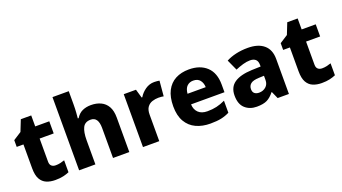

<svg xmlns="http://www.w3.org/2000/svg" viewBox="-60 -1312 3333 1873"><g transform="rotate(-20 1606.0 -375.0)"><path d="M321 -124Q346 -124 368.5 -129Q391 -134 414 -142V-18Q387 -6 352 2Q317 10 269 10Q218 10 178.5 -6.5Q139 -23 116.5 -63Q94 -103 94 -176V-423H24V-493L108 -547L154 -663H262V-549H408V-423H262V-182Q262 -153 278 -138.5Q294 -124 321 -124Z M687 -627Q687 -577 684 -537.5Q681 -498 679 -480H688Q714 -523 753.5 -541Q793 -559 843 -559Q900 -559 944.5 -538Q989 -517 1014 -473Q1039 -429 1039 -358V0H870V-311Q870 -426 792 -426Q732 -426 709.5 -380.5Q687 -335 687 -251V0H518V-760H687Z M1500 -559Q1513 -559 1529 -557.5Q1545 -556 1554 -554L1540 -396Q1531 -398 1517 -399.5Q1503 -401 1486 -401Q1454 -401 1422.5 -391Q1391 -381 1370.5 -353.5Q1350 -326 1350 -275V0H1181V-549H1308L1334 -459H1341Q1365 -500 1407 -529.5Q1449 -559 1500 -559Z M1859 -559Q1975 -559 2043 -495.5Q2111 -432 2111 -309V-231H1764Q1766 -177 1799 -145Q1832 -113 1893 -113Q1945 -113 1988.5 -123Q2032 -133 2078 -155V-30Q2037 -9 1991.5 0.5Q1946 10 1879 10Q1796 10 1731.5 -20Q1667 -50 1630.5 -112.5Q1594 -175 1594 -271Q1594 -368 1627 -432Q1660 -496 1719.5 -527.5Q1779 -559 1859 -559ZM1862 -442Q1823 -442 1797.5 -417.5Q1772 -393 1767 -340H1956Q1955 -383 1932 -412.5Q1909 -442 1862 -442Z M2471 -560Q2578 -560 2637 -510Q2696 -460 2696 -364V0H2579L2546 -74H2542Q2507 -29 2468 -9.5Q2429 10 2361 10Q2288 10 2240 -33Q2192 -76 2192 -166Q2192 -253 2253.5 -295.5Q2315 -338 2434 -343L2528 -346V-362Q2528 -402 2507.5 -420Q2487 -438 2451 -438Q2415 -438 2376 -426.5Q2337 -415 2297 -398L2246 -510Q2291 -534 2348 -547Q2405 -560 2471 -560ZM2477 -248Q2414 -246 2389 -225.5Q2364 -205 2364 -170Q2364 -139 2382 -125Q2400 -111 2428 -111Q2470 -111 2499 -136.5Q2528 -162 2528 -206V-250Z M3087 -124Q3112 -124 3134.5 -129Q3157 -134 3180 -142V-18Q3153 -6 3118 2Q3083 10 3035 10Q2984 10 2944.5 -6.5Q2905 -23 2882.5 -63Q2860 -103 2860 -176V-423H2790V-493L2874 -547L2920 -663H3028V-549H3174V-423H3028V-182Q3028 -153 3044 -138.5Q3060 -124 3087 -124Z"/></g></svg>

Font: Noto Sans Gujarati UI ExtraBold
Style: Regular
Weight: 800
Designer: Jelle Bosma - Monotype Design Team, Universal Thirst
Foundry: Monotype Imaging Inc.
Version: Version 2.106; ttfautohint (v1.8.4.7-5d5b)